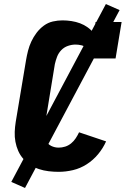

<svg xmlns="http://www.w3.org/2000/svg" viewBox="-20 -844 640 952"><path d="M271 8Q246 8 221 5Q196 2 173.5 -5.5Q151 -13 131 -26Q111 -39 95.5 -56.5Q80 -74 70.5 -95.5Q61 -117 56.5 -141Q52 -165 53 -190Q54 -215 58 -240L109 -545Q113 -569 119 -592.5Q125 -616 135.5 -638.5Q146 -661 161.5 -681.5Q177 -702 197.5 -717Q218 -732 242 -737.5Q266 -743 290 -743Q312 -743 334.5 -739.5Q357 -736 377 -728.5Q397 -721 414.5 -708.5Q432 -696 445 -679L454 -735H583L553 -554H424Q427 -569 423 -583.5Q419 -598 408.5 -607Q398 -616 383.5 -619.5Q369 -623 354 -623Q336 -623 317 -616.5Q298 -610 284 -595.5Q270 -581 263 -562.5Q256 -544 252 -526L202 -221Q199 -201 199.5 -181.5Q200 -162 208.5 -145.5Q217 -129 234 -120.5Q251 -112 271 -112Q287 -112 303 -117Q319 -122 332.5 -133Q346 -144 355.5 -158.5Q365 -173 372 -188L506 -143Q491 -109 466.5 -79.5Q442 -50 410 -29.5Q378 -9 342 -0.5Q306 8 271 8ZM104 88 36 58 505 -824 573 -794Z"/></svg>

Font: Iosevka Curly Slab HvEx
Style: Italic
Weight: 900
Width: 7
Italic angle: -9°
Monospace: yes
Designer: Belleve Invis
Foundry: Belleve Invis
Version: Version 11.1.0; ttfautohint (v1.8.3)